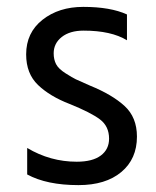

<svg xmlns="http://www.w3.org/2000/svg" viewBox="-20 -532 452 558"><path d="M349 -490V-415Q303 -443 223 -443Q183 -443 159.5 -424.5Q136 -406 136 -377Q136 -359 143 -345.5Q150 -332 170.5 -319Q191 -306 200.5 -301.5Q210 -297 242 -283Q306 -257 342 -224Q378 -191 378 -135Q378 -70 332.5 -32Q287 6 208 6Q116 6 59 -25V-102Q126 -62 203 -62Q249 -62 273 -80Q297 -98 297 -129Q297 -165 270.5 -185Q244 -205 182 -230Q125 -252 90.5 -285Q56 -318 56 -374Q56 -437 103.5 -474.5Q151 -512 222 -512Q301 -512 349 -490Z"/></svg>

Font: Hind
Style: Regular
Weight: 400
Designer: Manushi Parikh, Satya Rajpurohit
Foundry: Indian Type Foundry
Version: Version 2.000;PS 1.0;hotconv 1.0.79;makeotf.lib2.5.61930